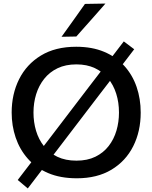

<svg xmlns="http://www.w3.org/2000/svg" viewBox="-20 -989 856 1078"><path d="M411.5 12Q318.5 12 249.8 -17.5Q181 -47 135.8 -98.5Q90.5 -150 68 -216.5Q45.5 -283 45.5 -357Q45.5 -460.5 87.2 -544.2Q129 -628 209.8 -677.2Q290.5 -726.5 408 -726.5Q497 -726.5 564.8 -698Q632.5 -669.5 678.2 -618.8Q724 -568 747 -501Q770 -434 770 -357Q770 -251.5 728 -168Q686 -84.5 605.8 -36.2Q525.5 12 411.5 12ZM409 -87Q470.5 -87 515.5 -109Q560.5 -131 590 -169Q619.5 -207 633.8 -255.5Q648 -304 648 -357Q648 -414 632.5 -463Q617 -512 586.8 -549Q556.5 -586 512 -606.8Q467.5 -627.5 409 -627.5Q348.5 -627.5 303.5 -606Q258.5 -584.5 228.2 -546.5Q198 -508.5 183 -460Q168 -411.5 168 -357Q168 -303 182.5 -254.5Q197 -206 226.8 -168.2Q256.5 -130.5 302 -108.8Q347.5 -87 409 -87ZM136 69 79.5 21.5Q132 -47 178.2 -107.2Q224.5 -167.5 278 -237.5L474.5 -495Q529.5 -566.5 577.2 -628.8Q625 -691 675 -756.5L733.5 -712.5Q682.5 -646 635.5 -584.2Q588.5 -522.5 533.5 -451.5L335 -191.5Q281 -120.5 233.2 -58.2Q185.5 4 136 69ZM325.5 -782.5Q359 -829 391.8 -875Q424.5 -921 457 -967L572 -969Q544 -937 516.8 -906Q489.5 -875 462.2 -844.5Q435 -814 408.5 -784Z"/></svg>

Font: Commissioner Thin Medium
Style: Regular
Weight: 500
Version: Version 1.000